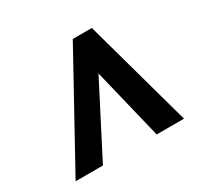

<svg xmlns="http://www.w3.org/2000/svg" viewBox="-110 -597 743 724"><g transform="rotate(-30 262.0 -235.0)"><path d="M368 -470H285L26 0H145L304 -309L379 0H498Z"/></g></svg>

Font: Hussar Tani
Style: Kurs
Weight: 700
Foundry: Cannot Into Space Fonts
Version: Version 0.92